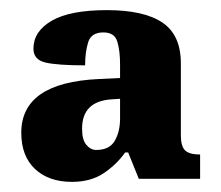

<svg xmlns="http://www.w3.org/2000/svg" viewBox="-20 -739 436 379"><path d="M122 -380Q76 -380 49 -405.5Q22 -431 22 -477Q22 -576 175 -583L217 -585V-612Q217 -639 211.5 -657Q206 -675 184 -675Q160 -675 154 -655.5Q148 -636 148 -610Q94 -610 70 -615.5Q46 -621 46 -643Q46 -677 82 -698Q118 -719 191 -719Q264 -719 300.5 -694.5Q337 -670 337 -614V-472Q337 -450 345.5 -442Q354 -434 375 -434V-386H254L233 -438H227Q210 -414 184.5 -397Q159 -380 122 -380ZM170 -443Q196 -443 206.5 -461Q217 -479 217 -505V-544L202 -543Q142 -540 142 -485Q142 -463 150.5 -453Q159 -443 170 -443Z"/></svg>

Font: Noto Serif Tamil Condensed Black
Style: Italic
Weight: 900
Width: 3
Italic angle: -12°
Designer: Indian Type Foundry, Tom Grace, and the Monotype Design Team
Foundry: Monotype Imaging Inc.
Version: Version 2.003; ttfautohint (v1.8.4.7-5d5b)